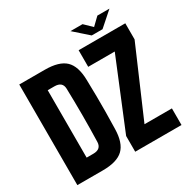

<svg xmlns="http://www.w3.org/2000/svg" viewBox="-202 -1132 1308 1322"><g transform="rotate(-30 451.5 -471.0)"><path d="M40 0V-800H243Q356 -800 406 -752.5Q456 -705 458 -595Q460 -526 460.5 -463.5Q461 -401 460.5 -338.5Q460 -276 458 -206Q456 -96 406 -48Q356 0 243 0ZM190 -132H243Q306 -132 308 -188Q314 -401 308 -613Q306 -668 243 -668H190ZM500 0V-125L723 -668H512V-800H883V-672L650 -132H868V0ZM529 -942H625L684 -885L743 -942H839L727 -843H641Z"/></g></svg>

Font: Big Shoulders Display Black
Style: Regular
Weight: 900
Designer: Patric King
Foundry: XO Type Co
Version: Version 1.000; ttfautohint (v1.8.2)